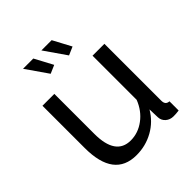

<svg xmlns="http://www.w3.org/2000/svg" viewBox="-202 -863 1006 1006"><g transform="rotate(-45 300.5 -360.5)"><path d="M131 -731H207L261 -630L215 -610ZM267 -731H343L397 -630L351 -610ZM66 -209V-522H154V-226Q154 -66 265 -66Q320 -66 367 -101Q414 -136 437 -195V-522H525V-100Q525 -69 553 -68V0Q533 3 513 3Q487 3 469.5 -12.5Q452 -28 451 -51L449 -112Q415 -54 357.5 -22Q300 10 232 10Q66 10 66 -209Z"/></g></svg>

Font: Raleway-v4020 Medium
Style: Regular
Weight: 500
Designer: Matt McInerney, Pablo Impallari, Rodrigo Fuenzalida
Foundry: Matt McInerney, Pablo Impallari, Rodrigo Fuenzalida
Version: Version 4.020;PS 004.020;hotconv 1.0.88;makeotf.lib2.5.64775